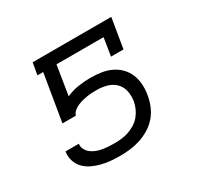

<svg xmlns="http://www.w3.org/2000/svg" viewBox="-119 -662 838 812"><g transform="rotate(-30 300.0 -256.0)"><path d="M252 8Q229 8 206 6Q183 4 161.5 -1.5Q140 -7 120 -16.5Q100 -26 85 -41.5Q70 -57 63 -78.5Q56 -100 60 -124H125Q123 -109 129.5 -96.5Q136 -84 147 -75.5Q158 -67 171 -62Q184 -57 198 -54.5Q212 -52 227 -51Q242 -50 257 -50Q274 -50 291.5 -52Q309 -54 325.5 -59.5Q342 -65 358.5 -75Q375 -85 386.5 -99Q398 -113 405.5 -129.5Q413 -146 416 -163Q420 -188 415 -212.5Q410 -237 393 -253.5Q376 -270 352.5 -276.5Q329 -283 304 -283Q292 -283 280 -282.5Q268 -282 256 -280Q244 -278 232.5 -275Q221 -272 209 -267Q197 -262 187 -253.5Q177 -245 173 -233H108L146 -462H118L128 -520H512L488 -375H427L441 -462H211L188 -319Q217 -332 247.5 -336.5Q278 -341 308 -341Q334 -341 359.5 -337Q385 -333 407 -322.5Q429 -312 446 -294.5Q463 -277 472 -254.5Q481 -232 482.5 -206Q484 -180 479 -154Q475 -130 465 -106Q455 -82 438 -62Q421 -42 398 -28Q375 -14 350.5 -6Q326 2 301 5Q276 8 252 8Z"/></g></svg>

Font: Iosevka HT Light Extended
Style: Italic
Weight: 300
Width: 7
Italic angle: -9°
Monospace: yes
Designer: Belleve Invis
Foundry: Belleve Invis
Version: Version 32.3.0; ttfautohint (v1.8.4)